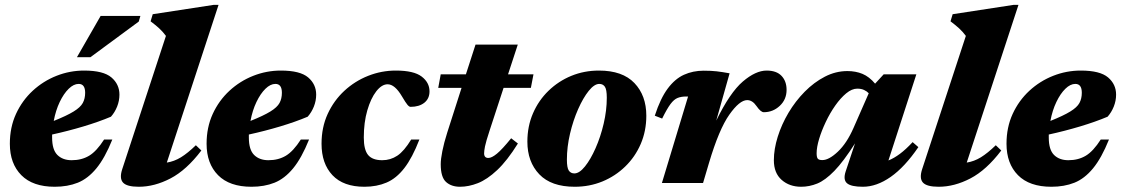

<svg xmlns="http://www.w3.org/2000/svg" viewBox="-20 -734 4498 770"><path d="M430.5 -174.5Q400.5 -100 366.5 -58.8Q332.5 -17.5 291.8 -1.2Q251 15 199.5 15Q111.5 15 65.5 -31.5Q19.5 -78 19.5 -157.5Q19.5 -223.5 44.2 -277.2Q69 -331 111.2 -370Q153.5 -409 206.8 -430Q260 -451 317.5 -451Q394.5 -451 426.8 -423.5Q459 -396 459 -354.5Q459 -330 449.8 -306.8Q440.5 -283.5 425 -266Q376.5 -245.5 314.8 -227Q253 -208.5 189 -194.5Q189 -188.5 189 -182.5Q189 -133.5 210.2 -112.5Q231.5 -91.5 267.5 -91.5Q307.5 -91.5 337.5 -109.5Q367.5 -127.5 397.5 -174.5ZM295.5 -397.5Q275.5 -397.5 255.5 -378Q235.5 -358.5 219.5 -325Q203.5 -291.5 195.5 -249Q248 -270 275.2 -286.8Q302.5 -303.5 312 -321Q321.5 -338.5 321.5 -362Q321.5 -397.5 295.5 -397.5ZM288.5 -504.5 383.5 -670H543L536.5 -647.5L342.5 -504.5Z M645.5 -590Q633 -607 618.5 -620.2Q604 -633.5 584 -648.5L592.5 -677L837 -714.5H856.5L649 -82Q678.5 -86.5 705.8 -103.2Q733 -120 765.5 -151.5L787.5 -130.5Q728 -52 663.8 -18.5Q599.5 15 536.5 15Q488.5 15 473.2 -2Q458 -19 470.5 -56.5Z M1219.5 -174.5Q1189.5 -100 1155.5 -58.8Q1121.5 -17.5 1080.8 -1.2Q1040 15 988.5 15Q900.5 15 854.5 -31.5Q808.5 -78 808.5 -157.5Q808.5 -223.5 833.2 -277.2Q858 -331 900.2 -370Q942.5 -409 995.8 -430Q1049 -451 1106.5 -451Q1183.5 -451 1215.8 -423.5Q1248 -396 1248 -354.5Q1248 -330 1238.8 -306.8Q1229.5 -283.5 1214 -266Q1165.5 -245.5 1103.8 -227Q1042 -208.5 978 -194.5Q978 -188.5 978 -182.5Q978 -133.5 999.2 -112.5Q1020.5 -91.5 1056.5 -91.5Q1096.5 -91.5 1126.5 -109.5Q1156.5 -127.5 1186.5 -174.5ZM1084.5 -397.5Q1064.5 -397.5 1044.5 -378Q1024.5 -358.5 1008.5 -325Q992.5 -291.5 984.5 -249Q1037 -270 1064.2 -286.8Q1091.5 -303.5 1101 -321Q1110.5 -338.5 1110.5 -362Q1110.5 -397.5 1084.5 -397.5Z M1534.5 -396Q1511 -396 1489 -367.8Q1467 -339.5 1453 -291.2Q1439 -243 1439 -182.5Q1439 -133.5 1456.2 -112.5Q1473.5 -91.5 1513 -91.5Q1546 -91.5 1573.2 -109.5Q1600.5 -127.5 1629 -174.5H1662Q1633.5 -101 1601.5 -59.8Q1569.5 -18.5 1530.2 -1.8Q1491 15 1441.5 15Q1357 15 1313.2 -31.5Q1269.5 -78 1269.5 -157.5Q1269.5 -223.5 1294.2 -277.2Q1319 -331 1361.2 -370Q1403.5 -409 1456.8 -430Q1510 -451 1567.5 -451Q1639.5 -451 1671 -427Q1702.5 -403 1702.5 -367.5Q1702.5 -338.5 1681.8 -322Q1661 -305.5 1626.5 -305.5Q1621 -305.5 1614 -313.8Q1607 -322 1592 -347.5Q1563.5 -396 1534.5 -396Z M1944.5 -213.5Q1928.5 -165 1925 -146.8Q1921.5 -128.5 1921.5 -119Q1921.5 -100.5 1938.5 -100.5Q1952 -100.5 1973 -117.8Q1994 -135 2030 -179.5L2057 -158.5Q2014 -89.5 1973.8 -51.8Q1933.5 -14 1896.5 0.5Q1859.5 15 1825 15Q1790 15 1768.8 -4.2Q1747.5 -23.5 1747.5 -75.5Q1747.5 -95.5 1754 -128.2Q1760.5 -161 1773.5 -202L1831 -381.5H1737.5L1747.5 -436H1848.5L1887 -555H2056.5L2017.5 -436H2119.5L2109 -381.5H1999.5Z M2382 -451Q2476.5 -451 2524.2 -401Q2572 -351 2572 -270Q2572 -208.5 2549.5 -156.5Q2527 -104.5 2487.2 -66Q2447.5 -27.5 2395.8 -6.2Q2344 15 2285 15Q2190.5 15 2142.8 -35Q2095 -85 2095 -166Q2095 -227.5 2117.5 -279.5Q2140 -331.5 2179.8 -370Q2219.5 -408.5 2271.2 -429.8Q2323 -451 2382 -451ZM2283.5 -38.5Q2303.5 -38.5 2326 -66.5Q2348.5 -94.5 2368.5 -139.8Q2388.5 -185 2401 -238.2Q2413.5 -291.5 2413.5 -342Q2413.5 -375 2405.8 -386.2Q2398 -397.5 2383.5 -397.5Q2363.5 -397.5 2341 -369.5Q2318.5 -341.5 2298.5 -296.2Q2278.5 -251 2266 -197.8Q2253.5 -144.5 2253.5 -94Q2253.5 -61 2261.2 -49.8Q2269 -38.5 2283.5 -38.5Z M2739.5 -347H2732Q2712 -347 2697.5 -341.2Q2683 -335.5 2669 -316.8Q2655 -298 2635.5 -258.5L2606 -270Q2628.5 -339.5 2657.8 -378.8Q2687 -418 2723 -434.2Q2759 -450.5 2802 -450.5Q2832.5 -450.5 2854 -448Q2875.5 -445.5 2906 -440L2852.5 -250.5Q2907.5 -363 2959 -407Q3010.5 -451 3054.5 -451Q3094 -451 3114.2 -429.8Q3134.5 -408.5 3134.5 -373.5Q3134.5 -335 3107.2 -309.5Q3080 -284 3043 -284Q3031 -284 3014 -308.5Q2997.5 -332.5 2976.5 -332.5Q2946 -332.5 2904.8 -274Q2863.5 -215.5 2823.5 -81L2799.5 0H2634.5Z M3371.5 -46.5 3409 -159Q3362.5 -86 3326 -48.5Q3289.5 -11 3257.8 2Q3226 15 3193 15Q3146 15 3114.8 -12.5Q3083.5 -40 3083.5 -91.5Q3083.5 -136 3099 -185.5Q3114.5 -235 3142.2 -281.8Q3170 -328.5 3207.2 -366.2Q3244.5 -404 3288 -426.5Q3331.5 -449 3378.5 -449Q3411.5 -449 3438.8 -437.8Q3466 -426.5 3489.5 -398.5L3524 -436H3655L3543 -90.5Q3565.5 -99.5 3589 -117Q3612.5 -134.5 3640 -164L3663 -144Q3608.5 -64 3552 -24.5Q3495.5 15 3440.5 15Q3393.5 15 3377 1Q3360.5 -13 3371.5 -46.5ZM3255 -119.5Q3255 -103.5 3259.5 -97.8Q3264 -92 3278 -92Q3304.5 -92 3340.2 -125.8Q3376 -159.5 3403 -221L3464 -360Q3456.5 -368 3445.2 -373.2Q3434 -378.5 3418 -378.5Q3396.5 -378.5 3373.8 -359.8Q3351 -341 3329.8 -310.8Q3308.5 -280.5 3291.8 -245.2Q3275 -210 3265 -176.8Q3255 -143.5 3255 -119.5Z M3853.5 -590Q3841 -607 3826.5 -620.2Q3812 -633.5 3792 -648.5L3800.5 -677L4045 -714.5H4064.5L3857 -82Q3886.5 -86.5 3913.8 -103.2Q3941 -120 3973.5 -151.5L3995.5 -130.5Q3936 -52 3871.8 -18.5Q3807.5 15 3744.5 15Q3696.5 15 3681.2 -2Q3666 -19 3678.5 -56.5Z M4427.5 -174.5Q4397.5 -100 4363.5 -58.8Q4329.5 -17.5 4288.8 -1.2Q4248 15 4196.5 15Q4108.5 15 4062.5 -31.5Q4016.5 -78 4016.5 -157.5Q4016.5 -223.5 4041.2 -277.2Q4066 -331 4108.2 -370Q4150.5 -409 4203.8 -430Q4257 -451 4314.5 -451Q4391.5 -451 4423.8 -423.5Q4456 -396 4456 -354.5Q4456 -330 4446.8 -306.8Q4437.5 -283.5 4422 -266Q4373.5 -245.5 4311.8 -227Q4250 -208.5 4186 -194.5Q4186 -188.5 4186 -182.5Q4186 -133.5 4207.2 -112.5Q4228.5 -91.5 4264.5 -91.5Q4304.5 -91.5 4334.5 -109.5Q4364.5 -127.5 4394.5 -174.5ZM4292.5 -397.5Q4272.5 -397.5 4252.5 -378Q4232.5 -358.5 4216.5 -325Q4200.5 -291.5 4192.5 -249Q4245 -270 4272.2 -286.8Q4299.5 -303.5 4309 -321Q4318.5 -338.5 4318.5 -362Q4318.5 -397.5 4292.5 -397.5Z"/></svg>

Font: Newsreader Text ExtraBold
Style: Italic
Weight: 800
Italic angle: -17°
Designer: Hugues Gentile
Foundry: Production Type
Version: Version 1.001